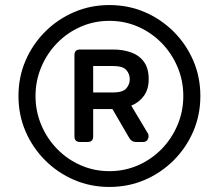

<svg xmlns="http://www.w3.org/2000/svg" viewBox="-20 -730 866 760"><path d="M413.1 10Q338.1 10 273.1 -18Q208.1 -46 158.6 -95.5Q109.1 -145 81.1 -210Q53.1 -275 53.1 -350Q53.1 -425 81.1 -490Q109.1 -555 158.6 -604.5Q208.1 -654 273.1 -682Q338.1 -710 413.1 -710Q488.1 -710 553.1 -682Q618.1 -654 667.6 -604.5Q717.1 -555 745.1 -490Q773.1 -425 773.1 -350Q773.1 -275 745.1 -210Q717.1 -145 667.6 -95.5Q618.1 -46 553.1 -18Q488.1 10 413.1 10ZM413.1 -52.5Q473.8 -52.5 526.8 -75.9Q579.9 -99.3 619.9 -140.2Q659.8 -181.1 682.7 -235.2Q705.6 -289.3 705.6 -350Q705.6 -410.7 682.7 -464.8Q659.8 -518.9 619.9 -559.8Q579.9 -600.7 526.8 -624.1Q473.8 -647.5 413.1 -647.5Q352.4 -647.5 299.3 -624.1Q246.2 -600.7 206.3 -559.8Q166.3 -518.9 143.5 -464.8Q120.6 -410.7 120.6 -350Q120.6 -289.3 143.5 -235.2Q166.3 -181.1 206.3 -140.2Q246.2 -99.3 299.3 -75.9Q352.4 -52.5 413.1 -52.5ZM296.7 -168Q274.7 -168 274.7 -190V-512Q274.7 -534 296.7 -534H428.1Q466.1 -534 498.2 -522.8Q530.3 -511.6 549.4 -485.8Q568.6 -459.9 568.6 -416.3Q568.6 -376.3 549.2 -350.1Q529.9 -323.9 499.6 -311.9L564.1 -204Q566.1 -201.8 567.1 -198.4Q568.1 -194.9 568.1 -190Q568.1 -182 562.6 -175Q557.1 -168 546.1 -168H518.8Q508.7 -168 501.6 -172.9Q494.6 -177.8 489.8 -187L425.1 -298.3H348.8V-190Q348.8 -168 326.8 -168ZM348.8 -363.9H426.4Q466.1 -363.9 479.9 -380.1Q493.7 -396.2 493.7 -416.3Q493.7 -437.3 479.9 -453Q466.1 -468.7 426.4 -468.7H348.8Z"/></svg>

Font: Rubik Light
Style: Regular
Weight: 300
Designer: Hubert and Fischer
Foundry: Hubert and Fischer
Version: Version 2.300;gftools[0.9.30]